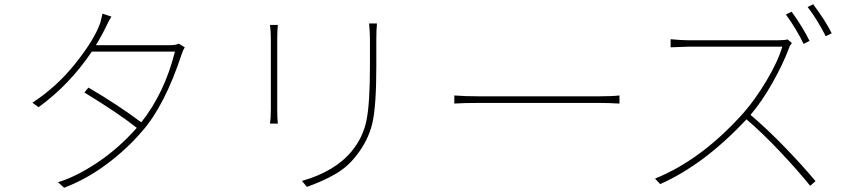

<svg xmlns="http://www.w3.org/2000/svg" viewBox="-20 -851 3990 901"><path d="M819 -646 847 -629Q838 -614 833 -598Q753 -355 646 -234Q575 -151 480.5 -80.5Q386 -10 281 30L252 4Q334 -20 434.5 -86.5Q535 -153 622 -251Q538 -318 376 -417L395 -440Q532 -360 643 -277Q752 -414 801 -609H411Q306 -453 161 -348L132 -369Q246 -443 334.5 -554Q423 -665 451 -745Q452 -748 461 -787L503 -773Q492 -756 482 -735Q458 -684 430 -639H777Q806 -639 819 -646Z M1247 -734H1284Q1281 -712 1281 -667V-337Q1281 -290 1284 -271H1247Q1251 -297 1251 -337V-667Q1251 -704 1247 -734ZM1712 -741H1749Q1746 -710 1746 -668V-542Q1746 -351 1727 -271.5Q1708 -192 1653 -122Q1611 -67 1552.5 -33.5Q1494 0 1420 26L1397 -2Q1552 -46 1631 -142Q1684 -207 1700 -287Q1716 -367 1716 -541V-668Q1716 -699 1712 -741Z M2112 -365V-403Q2160 -399 2230 -399H2789Q2851 -399 2887 -403V-365Q2836 -368 2790 -368H2230Q2150 -368 2112 -365Z M3779 -659 3751 -645Q3718 -714 3668 -783L3695 -796Q3747 -724 3779 -659ZM3676 -666 3696 -649Q3686 -637 3682 -624Q3654 -549 3604.5 -461.5Q3555 -374 3502 -312Q3581 -245 3664.5 -158.5Q3748 -72 3807 -1L3782 21Q3724 -51 3641 -139Q3558 -227 3483 -291Q3285 -79 3078 13L3054 -13Q3272 -101 3468 -320Q3523 -382 3577 -472.5Q3631 -563 3651 -632H3211L3127 -629V-667Q3179 -662 3211 -662H3630Q3661 -662 3676 -666ZM3770 -818 3796 -831Q3851 -758 3883 -695L3855 -681Q3813 -763 3770 -818Z"/></svg>

Font: Noto Sans Korean Thin
Style: Regular
Weight: 250
Designer: Ryoko NISHIZUKA  (kana & ideographs); Paul D. Hunt (Latin, Greek & Cyrillic); Wenlong ZHANG  (bopomofo); Sandoll Communi
Foundry: Adobe Systems Incorporated
Version: Version 1.0001;PS 1;hotconv 1.0.78;makeotf.lib2.5.61930